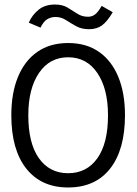

<svg xmlns="http://www.w3.org/2000/svg" viewBox="-20 -817 603 848"><path d="M281 11Q162 11 96 -72.5Q30 -156 30 -308Q30 -406 59.5 -477.5Q89 -549 145 -588Q201 -627 281 -627Q361 -627 417 -588Q473 -549 502.5 -477.5Q532 -406 532 -308Q532 -156 466.5 -72.5Q401 11 281 11ZM281 -52Q363 -52 410 -118Q457 -184 457 -308Q457 -425 410 -494.5Q363 -564 281 -564Q199 -564 152 -494.5Q105 -425 105 -308Q105 -184 152 -118Q199 -52 281 -52ZM429 -791 478 -763Q453 -721 430 -704.5Q407 -688 373 -688Q340 -688 316 -701.5Q292 -715 271 -728.5Q250 -742 225 -742Q205 -742 188.5 -732Q172 -722 159 -695L107 -717Q122 -751 150.5 -774Q179 -797 223 -797Q256 -797 278.5 -783.5Q301 -770 321.5 -756.5Q342 -743 369 -743Q386 -743 399.5 -753Q413 -763 429 -791Z"/></svg>

Font: Inconsolata SemiExpanded Thin
Style: Regular
Weight: 100
Width: 6
Monospace: yes
Designer: Raph Levien, Cyreal, Brenton Simpson
Foundry: Raph Levien, Cyreal, Google
Version: Version 3.100; ttfautohint (v1.8.4.7-5d5b)